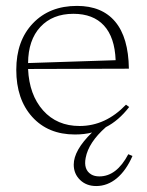

<svg xmlns="http://www.w3.org/2000/svg" viewBox="-20 -436 498 651"><path d="M372.1 -231.9Q369.1 -309.6 332.5 -349.4Q295.9 -389.2 229 -389.2Q158.2 -389.2 116.9 -344.7Q75.7 -300.3 75.2 -222.2ZM35.2 -199.2Q35.2 -297.9 91.6 -356.9Q147.9 -416 241.2 -416Q325.7 -416 370.6 -362.5Q415.5 -309.1 417 -203.1L75.2 -202.1Q79.1 -114.3 126.2 -61.5Q173.3 -8.8 250 -8.8Q337.9 -8.8 407.2 -81.1L418 -73.2Q382.3 -26.9 338.9 -4.9Q280.3 46.9 270.5 99.1Q262.7 139.2 289.1 155.3Q300.3 162.1 316.9 162.1Q375.5 162.1 415 86.9L429.2 92.8Q407.7 142.1 376 168.5Q344.2 194.8 306.2 194.8Q272.9 194.8 251.5 174.1Q230 153.3 230 122.1Q230 73.7 292 13.2Q266.6 20 233.9 20Q143.1 20 89.1 -39.8Q35.2 -99.6 35.2 -199.2Z"/></svg>

Font: Halibut Thin
Style: Regular
Weight: 250
Designer: Matteo Maggi
Foundry: Collletttivo
Version: Version 3.080 | FøM Fix